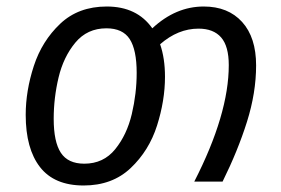

<svg xmlns="http://www.w3.org/2000/svg" viewBox="-20 -558 862 590"><path d="M767 -357Q767 -273 739 -184Q711 -95 664 0H577Q683 -207 683 -358Q683 -416 659.5 -443Q636 -470 590 -470Q527 -470 472 -422Q487 -379 487 -322Q487 -249 462.5 -172Q438 -95 381.5 -41.5Q325 12 237 12Q147 12 103 -44.5Q59 -101 59 -205Q59 -279 84 -355.5Q109 -432 165 -485Q221 -538 308 -538Q401 -538 448 -471Q520 -538 606 -538Q681 -538 724 -490.5Q767 -443 767 -357ZM400 -334Q400 -405 378.5 -438Q357 -471 307 -471Q248 -471 211.5 -427Q175 -383 160 -320Q145 -257 145 -193Q145 -122 167 -88.5Q189 -55 239 -55Q298 -55 334 -99.5Q370 -144 385 -207.5Q400 -271 400 -334Z"/></svg>

Font: FiraGO Book
Style: Italic
Weight: 350
Italic angle: -8°
Designer: bBox Type GmbH
Foundry: bBox Type GmbH
Version: Version 1.001